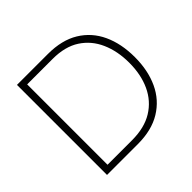

<svg xmlns="http://www.w3.org/2000/svg" viewBox="-173 -886 1066 1066"><g transform="rotate(-45 360.0 -353.5)"><path d="M93 0V-707H336Q445 -707 518 -662.5Q591 -618 628 -538.5Q665 -459 665 -353Q665 -249 628 -169.5Q591 -90 517.5 -45Q444 0 336 0ZM135 -38H328Q425 -38 490 -78Q555 -118 588 -189Q621 -260 621 -353Q621 -444 589.5 -515.5Q558 -587 495 -628Q432 -669 335 -669H135Z"/></g></svg>

Font: Onest Thin
Style: Regular
Weight: 250
Designer: Dmitri Voloshin, Andrey Kudryavtsev
Foundry: Dmitri Voloshin, Andrey Kudryavtsev
Version: Version 1.000;gftools[0.9.33]